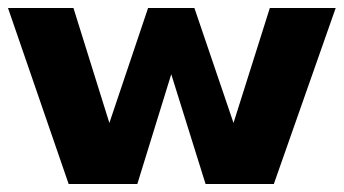

<svg xmlns="http://www.w3.org/2000/svg" viewBox="-38 -461 861 481"><path d="M803 -441 648 0H477L391 -275L306 0H134L-18 -441H146L236 -153L333 -441H449L547 -153L638 -441Z"/></svg>

Font: Puffins on Iceburgs(2)
Style: on-Iceburgs-Bold
Weight: 700
Version: Version 1.0